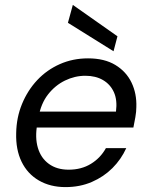

<svg xmlns="http://www.w3.org/2000/svg" viewBox="-20 -751 610 783"><path d="M247 12Q185 12 138.5 -15Q92 -42 68 -91.5Q44 -141 46 -208Q47 -272 70 -327.5Q93 -383 132 -424.5Q171 -466 224 -489.5Q277 -513 339 -513Q406 -513 450.5 -486Q495 -459 516.5 -414Q538 -369 536 -314Q536 -296 532 -273Q528 -250 524 -231H111L122 -296H453Q459 -343 444.5 -375Q430 -407 400 -424.5Q370 -442 328 -442Q285 -442 245 -422.5Q205 -403 176 -366Q147 -329 137 -273L132 -245Q122 -190 134.5 -148Q147 -106 179.5 -82.5Q212 -59 260 -59Q312 -59 351 -83Q390 -107 412 -147H495Q474 -101 438.5 -65.5Q403 -30 354.5 -9Q306 12 247 12ZM443 -542 257 -658 277 -731 459 -603Z"/></svg>

Font: DM Sans 18pt
Style: Italic
Weight: 400
Italic angle: -10°
Designer: Colophon Foundry, Jonny Pinhorn
Foundry: Colophon Foundry
Version: Version 4.004;gftools[0.9.30]